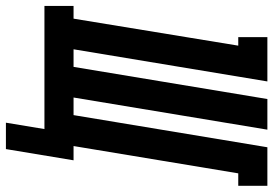

<svg xmlns="http://www.w3.org/2000/svg" viewBox="-196 -620 902 633"><g transform="rotate(90 254.5 -304.0)"><path d="M343 127 364 0H-42V-96H0L89 -639H61V-735H207L101 -96H159L265 -735H366L260 -96H318L424 -735H551V-639H510L420 -96H467L430 127Z"/></g></svg>

Font: Iosevka Slab
Style: Bold Italic
Weight: 700
Italic angle: -9°
Monospace: yes
Designer: Belleve Invis
Foundry: Belleve Invis
Version: Version 11.1.0; ttfautohint (v1.8.3)